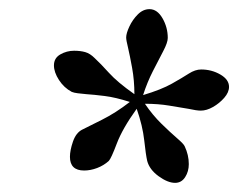

<svg xmlns="http://www.w3.org/2000/svg" viewBox="-20 -731 521 420"><path d="M264 -508Q233 -518 209 -521Q185 -524 169 -525Q158 -526 150 -527Q142 -528 137 -530Q120 -539 109 -556Q98 -573 98 -588Q98 -604 112 -612Q126 -620 142 -620Q156 -620 166.5 -617Q177 -614 187 -604Q200 -592 218.5 -571.5Q237 -551 274 -525Q274 -555 269 -582.5Q264 -610 260 -627Q258 -635 257 -640.5Q256 -646 256 -649Q256 -658 263 -673Q270 -688 281.5 -699.5Q293 -711 307 -711Q324 -711 335.5 -691Q347 -671 347 -648Q347 -638 337 -619Q327 -600 314.5 -575.5Q302 -551 293 -523Q333 -535 356 -548Q379 -561 393 -570Q407 -579 420 -579Q443 -579 462 -568Q481 -557 481 -541Q481 -529 470.5 -517Q460 -505 446 -497Q432 -489 419 -489Q415 -489 408 -490Q401 -491 392 -493Q374 -496 350 -500Q326 -504 297 -504Q314 -479 333.5 -460Q353 -441 367.5 -428.5Q382 -416 384 -411Q393 -392 393 -372Q393 -356 385 -343.5Q377 -331 363 -331Q347 -331 327 -345.5Q307 -360 302 -379Q299 -392 295.5 -424Q292 -456 279 -493Q248 -450 235.5 -417Q223 -384 218 -379Q207 -369 192.5 -363.5Q178 -358 164 -358Q133 -358 133 -388Q133 -402 139.5 -421Q146 -440 159 -447Q173 -454 203 -469Q233 -484 264 -508Z"/></svg>

Font: Tiro Devanagari Hindi
Style: Italic
Weight: 400
Italic angle: -11°
Designer: Devanagari: John Hudson & Fiona Ross, assisted by Paul Hanslow. Latin: John Hudson with Paul Hanslow, assisted by Kaja S
Foundry: Tiro Typeworks Ltd.
Version: Version 1.52